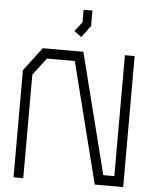

<svg xmlns="http://www.w3.org/2000/svg" viewBox="-61 -972 807 1022"><g transform="rotate(5 343.0 -461.0)"><path d="M484 0 321 -646H172L102 -554V-1H50V-573L145 -699H362L525 -54H584V-700H636V0ZM305 -805 344 -855V-922H391V-839L344 -776Z"/></g></svg>

Font: Turret Road
Style: Regular
Weight: 400
Designer: Noponies
Foundry: Noponies
Version: Version 1.001; ttfautohint (v1.8)